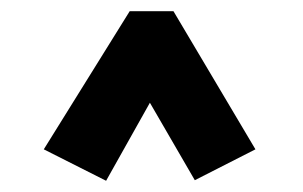

<svg xmlns="http://www.w3.org/2000/svg" viewBox="-20 -645 540 342"><path d="M169 -323 58 -379 211 -625H289L435 -379L327 -324L247 -462Z"/></svg>

Font: Inconsolata Black
Style: Regular
Weight: 900
Monospace: yes
Designer: Raph Levien, Cyreal, Brenton Simpson
Foundry: Raph Levien, Cyreal, Google
Version: Version 3.001; ttfautohint (v1.8.2.53-6de2)